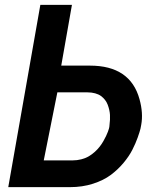

<svg xmlns="http://www.w3.org/2000/svg" viewBox="-20 -770 658 790"><path d="M14 0 146 -750H276L232 -500H350Q516 -500 554 -362Q570 -304 561 -256Q561 -253 558 -240.5Q555 -228 546.5 -204Q538 -180 524.5 -153.5Q511 -127 488 -99.5Q465 -72 435.5 -50Q406 -28 362.5 -14Q319 0 268 0ZM160 -110H278Q297 -110 314.5 -114.5Q332 -119 345.5 -127Q359 -135 370.5 -145.5Q382 -156 390.5 -167Q399 -178 405.5 -189.5Q412 -201 416.5 -210.5Q421 -220 424 -228Q427 -236 428 -240L429 -244L430 -249Q430 -254 431 -260.5Q432 -267 432.5 -277Q433 -287 432.5 -297Q432 -307 429.5 -318Q427 -329 423 -339.5Q419 -350 412 -359Q405 -368 395.5 -375Q386 -382 371.5 -386Q357 -390 340 -390H216Z"/></svg>

Font: Hermit
Style: Bold Italic
Weight: 700
Italic angle: -10°
Designer: Pablo Caro
Version: Version 2.000;PS 002.000;hotconv 1.0.88;makeotf.lib2.5.64775